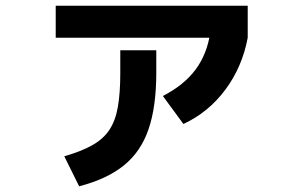

<svg xmlns="http://www.w3.org/2000/svg" viewBox="-20 -599 1040 672"><path d="M205 -52Q264 -69 302.5 -90.5Q341 -112 362.5 -144Q384 -176 392.5 -224.5Q401 -273 401 -344V-423H527V-344Q527 -226 500 -147Q473 -68 413.5 -20Q354 28 257 53ZM550 -263Q624 -301 664.5 -355.5Q705 -410 716 -486L847 -467Q828 -365 769 -285.5Q710 -206 622 -165ZM175 -467V-579H847V-467Z"/></svg>

Font: M PLUS 1 Code
Style: Regular
Weight: 400
Designer: Coji Morishita
Foundry: UNDERFOREST DESIGN
Version: Version 1.005